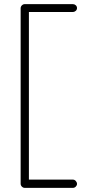

<svg xmlns="http://www.w3.org/2000/svg" viewBox="-20 -720 433 930"><path d="M333 190H100Q92 190 86 184Q80 178 80 170V-680Q80 -688 86 -694Q92 -700 100 -700H333Q341 -700 347 -694.5Q353 -689 353 -681Q353 -673 347 -667.5Q341 -662 333 -662H110L120 -669V163L114 150H333Q341 150 347 156.5Q353 163 353 171Q353 178 347 184Q341 190 333 190Z"/></svg>

Font: Quicksand Variable Light
Style: Regular
Weight: 300
Designer: Andrew Paglinawan
Foundry: Andrew Paglinawan
Version: Version 3.004